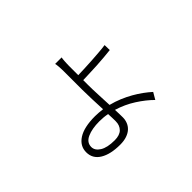

<svg xmlns="http://www.w3.org/2000/svg" viewBox="-116 -897 1232 1232"><g transform="rotate(-45 500.0 -281.0)"><path d="M475 -77Q475 -90 474.5 -107Q474 -124 473 -144Q439 -151 400 -151Q333 -151 290 -131.5Q247 -112 247 -71Q247 -39 282 -17Q317 5 384 5Q430 5 452.5 -17.5Q475 -40 475 -77ZM514 -369Q514 -331 516.5 -280Q519 -229 521 -179Q561 -169 598 -153.5Q635 -138 667.5 -119.5Q700 -101 728 -80.5Q756 -60 778 -40L751 6Q709 -36 650.5 -73.5Q592 -111 523 -132Q524 -112 524.5 -94Q525 -76 525 -62Q525 -40 517 -19.5Q509 1 492.5 16.5Q476 32 450 41Q424 50 389 50Q302 50 251 19Q200 -12 200 -70Q200 -127 252 -160.5Q304 -194 404 -194Q421 -194 438 -192.5Q455 -191 472 -189Q470 -236 468 -284.5Q466 -333 466 -371V-540Q466 -549 465.5 -559.5Q465 -570 464.5 -580.5Q464 -591 462.5 -599.5Q461 -608 460 -612H519Q518 -607 517 -598.5Q516 -590 515.5 -580Q515 -570 514.5 -559.5Q514 -549 514 -541V-456Q539 -457 572 -458Q605 -459 640 -461.5Q675 -464 709 -466.5Q743 -469 770 -473L771 -427Q744 -424 710 -421Q676 -418 641 -416Q606 -414 572.5 -413Q539 -412 514 -411Z"/></g></svg>

Font: SpoqaHanSansJP-Light
Style: Regular
Weight: 300
Designer: [Source Han Sans]
Ryoko NISHIZUKA  (kana & ideographs); Paul D. Hunt (Latin, Greek & Cyrillic); Wenlong ZHANG  (bopomofo
Foundry: Spoqa (http://bi.spoqa.com)
Version: Version 1.002.20150607